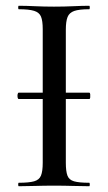

<svg xmlns="http://www.w3.org/2000/svg" viewBox="-20 -645 375 665"><path d="M45 -302Q42 -302 41 -307.5Q40 -313 41 -318.5Q42 -324 45 -324H289Q292 -324 292.5 -318.5Q293 -313 292.5 -307.5Q292 -302 289 -302ZM208 -81Q208 -52 213.5 -37Q219 -22 236.5 -17Q254 -12 289 -12Q291 -12 291 -6Q291 0 289 0Q264 0 233.5 -1Q203 -2 167 -2Q132 -2 101 -1Q70 0 45 0Q43 0 43 -6Q43 -12 45 -12Q80 -12 98 -17Q116 -22 122 -37Q128 -52 128 -81V-544Q128 -573 122 -587.5Q116 -602 98 -607.5Q80 -613 45 -613Q43 -613 43 -619Q43 -625 45 -625Q70 -625 101 -623.5Q132 -622 167 -622Q203 -622 234 -623.5Q265 -625 289 -625Q291 -625 291 -619Q291 -613 289 -613Q254 -613 237 -607Q220 -601 214 -586Q208 -571 208 -542Z"/></svg>

Font: Cormorant Garamond Light Medium
Style: Regular
Weight: 500
Version: Version 4.001